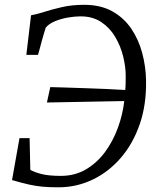

<svg xmlns="http://www.w3.org/2000/svg" viewBox="-20 -771 664 798"><path d="M223 7.5Q185.5 7.5 157.5 5Q129.5 2.5 100.5 -4Q71.5 -10.5 30 -22.5L61 -197H103L106 -65Q122.5 -55.5 152.2 -47.8Q182 -40 233 -40Q291 -40 336.8 -66.8Q382.5 -93.5 415.8 -138.2Q449 -183 469.5 -238.5Q490 -294 496.5 -351L175 -345L189 -409Q214.5 -408.5 252.5 -407.2Q290.5 -406 333.8 -404.5Q377 -403 420.5 -401.2Q464 -399.5 500.5 -397Q502 -410 502.2 -425.5Q502.5 -441 502.5 -456Q502.5 -493 492 -536Q481.5 -579 459.2 -617Q437 -655 401.2 -679Q365.5 -703 315 -703Q290.5 -703 261.8 -698Q233 -693 208 -682.5Q183 -672 170 -656Q166 -643 161.8 -629Q157.5 -615 153.5 -600.2Q149.5 -585.5 145.8 -571Q142 -556.5 138 -543H89.5L109 -707.5Q130.5 -711 162.5 -721.2Q194.5 -731.5 236.5 -741.2Q278.5 -751 329.5 -751Q398.5 -751 447 -723.8Q495.5 -696.5 526 -651.2Q556.5 -606 571.2 -550.2Q586 -494.5 587 -437.5Q589 -336.5 560.8 -254.8Q532.5 -173 481.5 -114.2Q430.5 -55.5 364 -24Q297.5 7.5 223 7.5Z"/></svg>

Font: Merriweather 20pt Light
Style: Italic
Weight: 300
Italic angle: -7.8°
Version: Version 2.101